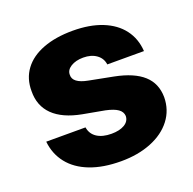

<svg xmlns="http://www.w3.org/2000/svg" viewBox="-103 -641 758 754"><g transform="rotate(-20 276.5 -263.5)"><path d="M278.3 -423.8Q247.1 -423.8 226.3 -410.9Q205.6 -397.9 206.1 -377.9Q204.6 -343.8 266.6 -332L367.2 -312.5Q446.3 -296.9 485.1 -261.7Q523.9 -226.6 524.4 -168.9Q523.9 -115.7 492.9 -75.2Q461.9 -34.7 406.7 -12.5Q351.6 9.8 280.3 9.8Q205.6 9.8 151.1 -11.2Q96.7 -32.2 65.7 -71.3Q34.7 -110.4 29.3 -163.1H193.4Q197.8 -134.8 220.9 -119.6Q244.1 -104.5 281.2 -104.5Q315.4 -104.5 336.2 -116.9Q356.9 -129.4 357.4 -151.4Q356.4 -168.9 340.3 -180.4Q324.2 -191.9 290 -199.2L199.2 -215.8Q121.1 -230.5 81.5 -269.3Q42 -308.1 43 -369.1Q42.5 -421.4 70.6 -459.2Q98.6 -497.1 151.4 -517.1Q204.1 -537.1 275.4 -537.1Q346.2 -537.1 398.2 -516.4Q450.2 -495.6 479.2 -457.3Q508.3 -418.9 511.7 -366.2H358.4Q355 -392.6 333.3 -408.2Q311.5 -423.8 278.3 -423.8Z"/></g></svg>

Font: Pretendard Std ExtraBold
Style: Regular
Weight: 800
Designer: Base glyphs from Inter by Rasmus Andersson; Hangeul glyphs from Noto Sans CJK(Source Han Sans) by Jang Soo-young and Kan
Foundry: Kil Hyung-jin
Version: Version 1.309